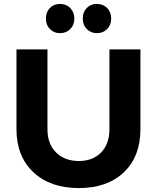

<svg xmlns="http://www.w3.org/2000/svg" viewBox="-20 -952 800 979"><path d="M64 -293V-700H222V-293Q222 -218 266 -174.5Q310 -131 382 -131Q453 -131 495.5 -174.5Q538 -218 538 -293V-700H696V-293Q696 -154 611.5 -73.5Q527 7 382 7Q236 7 150 -74Q64 -155 64 -293ZM214 -857Q214 -890 234 -911Q254 -932 286 -932Q318 -932 338.5 -911Q359 -890 359 -857Q359 -825 338.5 -804Q318 -783 286 -783Q255 -783 234.5 -804Q214 -825 214 -857ZM402 -857Q402 -890 422 -911Q442 -932 474 -932Q506 -932 526.5 -911Q547 -890 547 -857Q547 -825 526.5 -804Q506 -783 474 -783Q443 -783 422.5 -804Q402 -825 402 -857Z"/></svg>

Font: Trueno
Style: SBd
Weight: 600
Designer: Julieta Ulanovsky
Foundry: Julieta Ulanovsky
Version: Version 3.001b